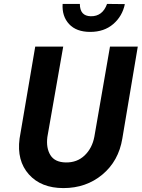

<svg xmlns="http://www.w3.org/2000/svg" viewBox="-20 -938 724 981"><path d="M300 -918H388Q388 -856 444 -855Q504 -854 527 -918L618 -917Q605 -855 558.5 -815Q512 -775 441 -775Q370 -775 333 -815Q296 -855 300 -918ZM160 -700H303L222 -238Q215 -182 237.5 -145.5Q260 -109 316 -108Q374 -107 412.5 -144Q451 -181 462 -239L542 -700H684L605 -230Q586 -115 503 -46Q420 23 304 23Q190 23 127.5 -47Q65 -117 80 -230Z"/></svg>

Font: Jost* 600 Semi
Style: Italic
Weight: 600
Italic angle: -10°
Version: Version 3.500